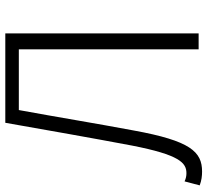

<svg xmlns="http://www.w3.org/2000/svg" viewBox="-49 -720 782 724"><g transform="rotate(-90 342.0 -358.0)"><path d="M57 13C132 13 173 -31 212 -245C239 -389 262 -531 289 -678H518V0H578V-729H241C211 -559 185 -410 155 -251C120 -72 90 -46 51 -46C40 -46 31 -48 20 -53L5 4C23 11 41 13 57 13Z"/></g></svg>

Font: Genne Gothic Light
Style: Regular
Weight: 300
Designer: Ryoko NISHIZUKA (kana & ideographs); Paul D. Hunt (Latin, Greek & Cyrillic); Wenlong ZHANG (bopomofo); Sandoll Communica
Foundry: Adobe Systems Incorporated
Version: Version 1.004;PS 1.004;hotconv 16.6.51;makeotf.lib2.5.65220